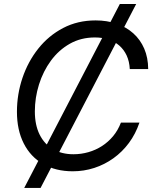

<svg xmlns="http://www.w3.org/2000/svg" viewBox="-20 -839 768 952"><path d="M100.1 92.8 574.2 -819.3H655.3L181.2 92.8ZM340.8 10.3Q256.3 10.3 193.8 -25.6Q131.3 -61.5 97.7 -127.9Q64 -194.3 64 -284.7Q64 -371.1 91.3 -452.4Q118.7 -533.7 169.9 -598.1Q221.2 -662.6 293.2 -700.2Q365.2 -737.8 454.1 -737.8Q510.7 -737.8 558.3 -721.4Q606 -705.1 640.9 -673.8Q675.8 -642.6 695.1 -597.9Q714.4 -553.2 714.8 -496.6H623.5Q621.6 -534.2 608.2 -563.5Q594.7 -592.8 571.8 -612.8Q548.8 -632.8 518.1 -643.1Q487.3 -653.3 450.7 -653.3Q381.3 -653.3 326.2 -622.1Q271 -590.8 232.4 -538.1Q193.8 -485.4 173.3 -419.9Q152.8 -354.5 152.8 -286.6Q152.8 -219.2 176.5 -171.6Q200.2 -124 243.2 -99.1Q286.1 -74.2 344.2 -74.2Q382.3 -74.2 418.2 -84.5Q454.1 -94.7 485.4 -114.7Q516.6 -134.8 540.8 -163.8Q564.9 -192.9 579.6 -231H671.4Q652.3 -174.8 619.4 -130.4Q586.4 -85.9 542.5 -54.4Q498.5 -22.9 447.3 -6.3Q396 10.3 340.8 10.3Z"/></svg>

Font: Inter 20pt
Style: Italic
Weight: 400
Italic angle: -9.3988°
Version: Version 4.001;git-66647c0bb